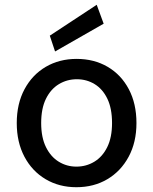

<svg xmlns="http://www.w3.org/2000/svg" viewBox="-20 -770 640 802"><path d="M299 12Q227 12 170.5 -21.5Q114 -55 82 -115.5Q50 -176 50 -256Q50 -337 82.5 -397.5Q115 -458 171.5 -491Q228 -524 300 -524Q373 -524 429.5 -491Q486 -458 518 -397.5Q550 -337 550 -256Q550 -176 517.5 -115.5Q485 -55 428.5 -21.5Q372 12 299 12ZM299 -74Q340 -74 374 -94.5Q408 -115 428 -155.5Q448 -196 448 -256Q448 -317 428.5 -357.5Q409 -398 375.5 -418.5Q342 -439 301 -439Q260 -439 226 -418.5Q192 -398 172 -357.5Q152 -317 152 -256Q152 -196 172 -155.5Q192 -115 225.5 -94.5Q259 -74 299 -74ZM210 -555 188 -621 384 -750 413 -671Z"/></svg>

Font: DM Sans 12pt Medium
Style: Regular
Weight: 500
Version: Version 4.004;gftools[0.9.30]